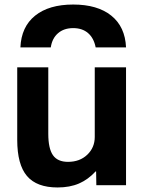

<svg xmlns="http://www.w3.org/2000/svg" viewBox="-20 -817 645 847"><path d="M56 -200V-520H193V-227Q193 -162 213.5 -132.5Q234 -103 280 -103Q332 -103 365 -134.5Q398 -166 398 -213V-520H536V0H405L404 -61H402Q369 -25 328.5 -7.5Q288 10 234 10Q142 10 99 -40.5Q56 -91 56 -200ZM536 -608H402Q394 -649 368.5 -671Q343 -693 303 -693Q262 -693 236 -670.5Q210 -648 204 -608H70Q74 -699 135 -748Q196 -797 303 -797Q410 -797 471 -748Q532 -699 536 -608Z"/></svg>

Font: Enso
Style: Bold
Weight: 700
Designer: Coji Morishita
Foundry: UNDERFOREST DESIGN
Version: Version 1.000